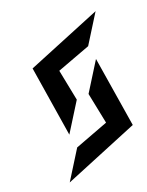

<svg xmlns="http://www.w3.org/2000/svg" viewBox="-57 -892 707 924"><g transform="rotate(5 296.5 -430.0)"><path d="M593 -316 389 -617 368 -446 464 -316 336 -185 315 -14ZM314 -414 218 -545 346 -675 367 -846 89 -545 293 -243Z"/></g></svg>

Font: Ny Stormning
Style: FinKur
Weight: 300
Designer: Robert Jablonski, Mew Too
Foundry: Cannot Into Space Fonts
Version: Version 0.90